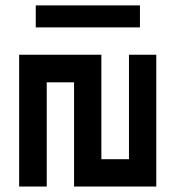

<svg xmlns="http://www.w3.org/2000/svg" viewBox="-20 -680 640 700"><path d="M150.4 0Q125 0 49.8 0Q49.8 -120.1 49.8 -480.5Q125 -480.5 349.6 -480.5Q349.6 -384.8 349.6 -99.6Q375 -99.6 450.2 -99.6Q450.2 -195.3 450.2 -480.5Q474.6 -480.5 549.8 -480.5Q549.8 -360.4 549.8 0Q474.6 0 250 0Q250 -94.7 250 -379.9Q224.6 -379.9 150.4 -379.9Q150.4 -285.2 150.4 0ZM110.4 -580.1Q110.4 -599.6 110.4 -660.2Q205.1 -660.2 490.2 -660.2Q490.2 -639.6 490.2 -580.1Q394.5 -580.1 110.4 -580.1Z"/></svg>

Font: Alibu-Mazigh Belqasem 1
Style: Bold
Weight: 400
Designer: Mazigh Mubarik Belqasem
Version: Version 1.0